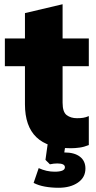

<svg xmlns="http://www.w3.org/2000/svg" viewBox="-20 -690 454 908"><path d="M315 11Q98 11 98 -197V-377H3V-508H98V-628L276 -670V-508H400V-377H276V-204Q276 -160 295.5 -145.5Q315 -131 344 -131Q361 -131 373.5 -133Q386 -135 400 -141V-4Q378 5 356.5 8Q335 11 315 11ZM257 198Q223 198 192.5 192.5Q162 187 139 175L163 105Q200 122 238 122Q287 122 287 101Q287 83 251 83Q234 83 216 87L195 66L207 -20H292L284 31H285Q332 31 358 51Q384 71 384 107Q384 149 348.5 173.5Q313 198 257 198Z"/></svg>

Font: Mulish Black
Style: Regular
Weight: 900
Designer: Vernon Adams
Foundry: Vernon Adams
Version: Version 3.603; ttfautohint (v1.8.3)